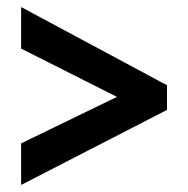

<svg xmlns="http://www.w3.org/2000/svg" viewBox="-20 -598 533 545"><path d="M40 -191V-73L454 -286V-356L40 -578V-460L312 -323Z"/></svg>

Font: Noto Sans Devanagari UI Condensed
Style: Bold
Weight: 700
Width: 3
Designer: Jelle Bosma - Monotype Design Team
Foundry: Monotype Imaging Inc.
Version: Version 2.004